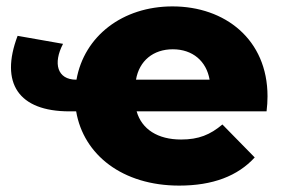

<svg xmlns="http://www.w3.org/2000/svg" viewBox="-20 -571 878 600"><path d="M405 -322C415 -381 459 -417 520 -417C582 -417 625 -380 635 -322ZM540 9C645 9 723 -21 776 -79L675 -182C637 -150 601 -135 546 -135C473 -135 423 -167 407 -223H813C815 -238 816 -256 816 -270C816 -448 683 -551 519 -551C363 -551 243 -458 219 -322H218C159 -322 145 -373 177 -434L35 -459C-21 -311 38 -223 197 -223H218C241 -87 363 9 540 9Z"/></svg>

Font: Montserrat-Alt1 ExtBd
Style: Regular
Weight: 800
Designer: Differentunic
Foundry: Differentunic
Version: Version 7.222